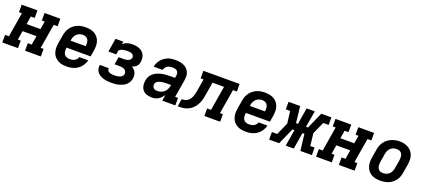

<svg xmlns="http://www.w3.org/2000/svg" viewBox="39 -1474 5317 2415"><g transform="rotate(20 2698.0 -266.5)"><path d="M-4 0V-101H48L102 -429H63V-530H274V-429H222L204 -322H390L408 -429H369V-530H580V-429H528L473 -101H512V0H301V-101H353L373 -221H187L167 -101H206V0Z M860 8Q836 8 812.5 5Q789 2 767.5 -5.5Q746 -13 727.5 -26Q709 -39 694.5 -56Q680 -73 671.5 -94Q663 -115 659 -138Q655 -161 656.5 -185Q658 -209 661 -233L680 -343Q684 -370 694 -397Q704 -424 721 -447.5Q738 -471 761.5 -489.5Q785 -508 811.5 -519Q838 -530 865.5 -534Q893 -538 920 -538Q952 -538 982.5 -532Q1013 -526 1038.5 -511Q1064 -496 1082.5 -472.5Q1101 -449 1110 -420.5Q1119 -392 1119 -360.5Q1119 -329 1114 -297L1100 -215H778Q775 -192 776 -169.5Q777 -147 787.5 -129Q798 -111 818 -102Q838 -93 860 -93Q877 -93 893.5 -95.5Q910 -98 925.5 -106Q941 -114 953 -127.5Q965 -141 970 -158H1089Q1080 -121 1058 -88Q1036 -55 1003.5 -32.5Q971 -10 934 -1Q897 8 860 8ZM795 -315H997Q1001 -338 999.5 -360Q998 -382 988.5 -400Q979 -418 959.5 -427.5Q940 -437 918 -437Q896 -437 874 -429.5Q852 -422 835.5 -406Q819 -390 809.5 -369Q800 -348 797 -327Z M1459 8Q1433 8 1407 5.5Q1381 3 1356.5 -3.5Q1332 -10 1309.5 -22Q1287 -34 1271 -52.5Q1255 -71 1248 -96Q1241 -121 1245 -147Q1245 -149 1245.5 -150.5Q1246 -152 1246 -154H1365Q1365 -153 1365 -152.5Q1365 -152 1365 -151Q1363 -141 1367 -131Q1371 -121 1378.5 -114Q1386 -107 1396 -103Q1406 -99 1416.5 -96.5Q1427 -94 1437.5 -93.5Q1448 -93 1459 -93Q1471 -93 1482.5 -93.5Q1494 -94 1505.5 -96.5Q1517 -99 1529 -102.5Q1541 -106 1551.5 -112.5Q1562 -119 1569 -129.5Q1576 -140 1578 -152Q1581 -170 1573 -186Q1565 -202 1550 -210.5Q1535 -219 1517 -222Q1499 -225 1481 -225H1417L1434 -326H1498Q1508 -326 1518 -326.5Q1528 -327 1538 -329Q1548 -331 1558 -334.5Q1568 -338 1577 -344Q1586 -350 1592 -359.5Q1598 -369 1600 -379Q1602 -394 1594.5 -407Q1587 -420 1574.5 -426.5Q1562 -433 1546.5 -435Q1531 -437 1516 -437Q1505 -437 1494.5 -436.5Q1484 -436 1473.5 -434.5Q1463 -433 1452.5 -431Q1442 -429 1431.5 -424.5Q1421 -420 1412 -412.5Q1403 -405 1401 -394L1394 -349H1289L1319 -530H1424L1418 -496Q1431 -507 1447 -516Q1463 -525 1479.5 -529.5Q1496 -534 1513 -536Q1530 -538 1547 -538Q1571 -538 1595 -534Q1619 -530 1640.5 -520.5Q1662 -511 1679 -495.5Q1696 -480 1706 -459Q1716 -438 1718.5 -414Q1721 -390 1717 -366Q1715 -350 1708.5 -334.5Q1702 -319 1690 -306.5Q1678 -294 1663 -286Q1648 -278 1632 -272Q1650 -262 1664 -248Q1678 -234 1686.5 -216Q1695 -198 1696.5 -176.5Q1698 -155 1695 -134Q1691 -110 1679 -87Q1667 -64 1647.5 -47Q1628 -30 1604 -19.5Q1580 -9 1556 -2.5Q1532 4 1507.5 6Q1483 8 1459 8Z M2001 8Q1966 8 1933 -2Q1900 -12 1878.5 -36.5Q1857 -61 1850.5 -95Q1844 -129 1850 -164Q1854 -191 1867.5 -217.5Q1881 -244 1903.5 -263Q1926 -282 1953 -294Q1980 -306 2008 -312.5Q2036 -319 2063.5 -321.5Q2091 -324 2119 -324H2190L2196 -356Q2198 -373 2194.5 -390Q2191 -407 2179 -418Q2167 -429 2150.5 -433Q2134 -437 2116 -437Q2100 -437 2082.5 -434Q2065 -431 2049.5 -421.5Q2034 -412 2023 -397Q2012 -382 2008 -365H1889Q1894 -390 1905 -414Q1916 -438 1932.5 -458.5Q1949 -479 1971 -495Q1993 -511 2017 -521Q2041 -531 2066.5 -534.5Q2092 -538 2116 -538Q2138 -538 2159 -536Q2180 -534 2200 -528.5Q2220 -523 2238 -514Q2256 -505 2271 -491.5Q2286 -478 2296.5 -460.5Q2307 -443 2312 -423Q2317 -403 2316.5 -382Q2316 -361 2313 -339L2273 -101H2312V0H2137L2150 -82Q2138 -63 2122 -45.5Q2106 -28 2086.5 -15.5Q2067 -3 2044.5 2.5Q2022 8 2001 8ZM2035 -93Q2059 -93 2083.5 -100.5Q2108 -108 2127 -125Q2146 -142 2157 -165.5Q2168 -189 2172 -213L2174 -223H2119Q2108 -223 2097.5 -222.5Q2087 -222 2076.5 -221Q2066 -220 2055.5 -218.5Q2045 -217 2034 -214.5Q2023 -212 2013 -208Q2003 -204 1993.5 -197.5Q1984 -191 1978 -181.5Q1972 -172 1970 -161Q1968 -147 1971.5 -133Q1975 -119 1984 -109.5Q1993 -100 2007 -96.5Q2021 -93 2035 -93Z M2344 0 2360 -101Q2382 -101 2403.5 -106Q2425 -111 2442.5 -125Q2460 -139 2472 -158.5Q2484 -178 2491 -198.5Q2498 -219 2502 -240.5Q2506 -262 2510 -283L2534 -429H2495V-530H2980V-429H2928L2873 -101H2912V0H2701V-101H2753L2808 -429H2654L2627 -267Q2623 -241 2617.5 -214.5Q2612 -188 2602.5 -162Q2593 -136 2578.5 -112Q2564 -88 2544.5 -67.5Q2525 -47 2500.5 -32.5Q2476 -18 2449.5 -10.5Q2423 -3 2396.5 -1.5Q2370 0 2344 0Z M3260 8Q3236 8 3212.5 5Q3189 2 3167.5 -5.5Q3146 -13 3127.5 -26Q3109 -39 3094.5 -56Q3080 -73 3071.5 -94Q3063 -115 3059 -138Q3055 -161 3056.5 -185Q3058 -209 3061 -233L3080 -343Q3084 -370 3094 -397Q3104 -424 3121 -447.5Q3138 -471 3161.5 -489.5Q3185 -508 3211.5 -519Q3238 -530 3265.5 -534Q3293 -538 3320 -538Q3352 -538 3382.5 -532Q3413 -526 3438.5 -511Q3464 -496 3482.5 -472.5Q3501 -449 3510 -420.5Q3519 -392 3519 -360.5Q3519 -329 3514 -297L3500 -215H3178Q3175 -192 3176 -169.5Q3177 -147 3187.5 -129Q3198 -111 3218 -102Q3238 -93 3260 -93Q3277 -93 3293.5 -95.5Q3310 -98 3325.5 -106Q3341 -114 3353 -127.5Q3365 -141 3370 -158H3489Q3480 -121 3458 -88Q3436 -55 3403.5 -32.5Q3371 -10 3334 -1Q3297 8 3260 8ZM3195 -315H3397Q3401 -338 3399.5 -360Q3398 -382 3388.5 -400Q3379 -418 3359.5 -427.5Q3340 -437 3318 -437Q3296 -437 3274 -429.5Q3252 -422 3235.5 -406Q3219 -390 3209.5 -369Q3200 -348 3197 -327Z M3568 0V-101H3639L3713 -265L3693 -429H3635V-530H3790L3815 -310H3841L3877 -530H3986L3949 -310H3975L4073 -530H4208V-429H4136L4063 -265L4082 -101H4140V0H3986L3960 -220H3934L3898 0H3790L3826 -220H3800L3702 0Z M4196 0V-101H4248L4302 -429H4263V-530H4474V-429H4422L4404 -322H4590L4608 -429H4569V-530H4780V-429H4728L4673 -101H4712V0H4501V-101H4553L4573 -221H4387L4367 -101H4406V0Z M5055 8Q5024 8 4993 2Q4962 -4 4936.5 -19Q4911 -34 4892.5 -57.5Q4874 -81 4865 -109.5Q4856 -138 4856 -169.5Q4856 -201 4861 -233L4880 -343Q4884 -370 4894 -397Q4904 -424 4921 -447.5Q4938 -471 4961.5 -489.5Q4985 -508 5011.5 -519Q5038 -530 5065.5 -535.5Q5093 -541 5121 -541Q5153 -541 5183 -533.5Q5213 -526 5238.5 -511Q5264 -496 5282.5 -472.5Q5301 -449 5310 -420.5Q5319 -392 5319 -360.5Q5319 -329 5314 -297L5295 -187Q5291 -160 5281.5 -133Q5272 -106 5255 -82.5Q5238 -59 5214.5 -40.5Q5191 -22 5164.5 -11Q5138 0 5110 4Q5082 8 5055 8ZM5057 -93Q5079 -93 5101 -100.5Q5123 -108 5139.5 -124Q5156 -140 5165.5 -161Q5175 -182 5178 -203L5197 -313Q5200 -336 5199.5 -358.5Q5199 -381 5189 -400Q5179 -419 5159 -428Q5139 -437 5116 -437Q5094 -437 5072.5 -429.5Q5051 -422 5034.5 -406Q5018 -390 5009 -369Q5000 -348 4997 -327L4979 -217Q4976 -202 4975.5 -187Q4975 -172 4977.5 -157.5Q4980 -143 4986.5 -130.5Q4993 -118 5003.5 -109Q5014 -100 5028 -96.5Q5042 -93 5057 -93Z"/></g></svg>

Font: Iosevka Curly Slab ExObl
Style: Bold
Weight: 700
Width: 7
Italic angle: -9°
Monospace: yes
Designer: Belleve Invis
Foundry: Belleve Invis
Version: Version 11.0.0; ttfautohint (v1.8.3)